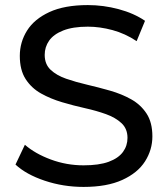

<svg xmlns="http://www.w3.org/2000/svg" viewBox="-20 -728 661 756"><path d="M309 8Q229 8 156 -16.5Q83 -41 41 -80L78 -158Q118 -123 180 -100Q242 -77 309 -77Q370 -77 408 -91Q446 -105 464 -129.5Q482 -154 482 -185Q482 -221 458.5 -243Q435 -265 397.5 -278.5Q360 -292 315 -302Q270 -312 224.5 -325.5Q179 -339 141.5 -360Q104 -381 81 -416.5Q58 -452 58 -508Q58 -562 86.5 -607.5Q115 -653 174.5 -680.5Q234 -708 326 -708Q387 -708 447 -692Q507 -676 551 -646L518 -566Q473 -596 423 -609.5Q373 -623 326 -623Q267 -623 229 -608Q191 -593 173.5 -568Q156 -543 156 -512Q156 -475 179.5 -453Q203 -431 240.5 -418Q278 -405 323 -394.5Q368 -384 413.5 -371Q459 -358 496.5 -337Q534 -316 557 -281Q580 -246 580 -191Q580 -138 551 -92.5Q522 -47 461.5 -19.5Q401 8 309 8Z"/></svg>

Font: Montserrat Thin Medium
Style: Regular
Weight: 500
Version: Version 9.000